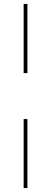

<svg xmlns="http://www.w3.org/2000/svg" viewBox="-20 -721 255 974"><path d="M100 -701H119V-350H100ZM100 -117H119V233H100Z"/></svg>

Font: Synthetic Thin
Style: Regular
Weight: 100
Designer: Santiago Orozco
Foundry: Typemade
Version: Version 2.000; ttfautohint (v1.8.4.7-5d5b)